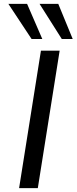

<svg xmlns="http://www.w3.org/2000/svg" viewBox="-20 -965 393 985"><path d="M78 0 190 -705H286L174 0ZM297 -765 183 -945H279L353 -765ZM142 -765 23 -945H119L197 -765Z"/></svg>

Font: Nunito Sans 10pt Expanded
Style: Italic
Weight: 400
Width: 7
Italic angle: -9°
Designer: Vernon Adams
Foundry: Vernon Adams
Version: Version 3.101;gftools[0.9.27]